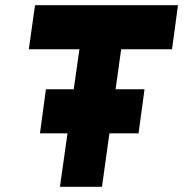

<svg xmlns="http://www.w3.org/2000/svg" viewBox="-20 -720 706 740"><path d="M115 -700 91 -530H286L211 0H373L447 -530H643L666 -700ZM134 -206H514L537 -376H157Z"/></svg>

Font: Unageo
Style: Black-Italic
Weight: 900
Designer: Richard Sepsi
Foundry: Richard Sepsi
Version: Version 2.000